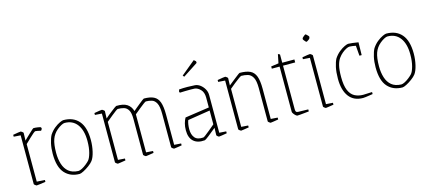

<svg xmlns="http://www.w3.org/2000/svg" viewBox="-51 -1104 3526 1571"><g transform="rotate(-15 1711.5 -319.0)"><path d="M109 10Q107 10 98 3Q89 -4 89 -7V-420L31 -424V-440Q58 -445 75 -447.5Q92 -450 98 -450Q100 -450 109 -443Q118 -436 118 -433L116 -368Q123 -376 137 -389Q151 -402 166 -416.5Q181 -431 192 -440.5Q203 -450 205 -450Q222 -450 241 -447Q260 -444 266 -441Q267 -440 268.5 -436Q270 -432 270 -429Q270 -427 266.5 -421.5Q263 -416 260 -413Q247 -416 234 -419Q221 -422 213 -422Q209 -422 194 -409.5Q179 -397 161.5 -380Q144 -363 131 -350.5Q118 -338 118 -338V-20L186 -16V0Q158 4 137.5 7Q117 10 109 10Z M474 10Q396 10 349.5 -41.5Q303 -93 303 -205Q303 -253 312 -293.5Q321 -334 335 -360Q355 -390 380 -410Q405 -430 427 -440Q449 -450 458 -450Q542 -450 588 -396.5Q634 -343 634 -235Q634 -185 623 -138Q612 -91 594 -67Q581 -50 556.5 -32Q532 -14 508.5 -2Q485 10 474 10ZM470 -16Q483 -16 502 -26Q521 -36 539 -50.5Q557 -65 567 -76Q582 -93 593.5 -135Q605 -177 605 -235Q605 -325 567.5 -375Q530 -425 462 -425Q451 -425 433 -415.5Q415 -406 397 -391Q362 -362 347 -320Q332 -278 332 -205Q332 -153 345.5 -110.5Q359 -68 389 -43Q419 -18 470 -16Z M797 10Q795 10 786 3Q777 -4 777 -7V-420L719 -424V-440Q746 -445 763 -447.5Q780 -450 786 -450Q788 -450 797 -443Q806 -436 806 -433L804 -371Q813 -380 829.5 -393Q846 -406 862.5 -419Q879 -432 891.5 -441Q904 -450 906 -450Q965 -452 996.5 -432Q1028 -412 1040 -371Q1049 -379 1065 -392Q1081 -405 1097.5 -418.5Q1114 -432 1126 -441Q1138 -450 1140 -450Q1193 -450 1224 -434.5Q1255 -419 1268.5 -381.5Q1282 -344 1282 -276V-20L1340 -16V0Q1313 4 1296 7Q1279 10 1273 10Q1271 10 1262 3Q1253 -4 1253 -7V-290Q1253 -352 1238.5 -380Q1224 -408 1200.5 -415.5Q1177 -423 1150 -423Q1146 -423 1129.5 -411Q1113 -399 1093 -382.5Q1073 -366 1058.5 -354Q1044 -342 1044 -342V-20L1102 -16V0Q1075 4 1058 7Q1041 10 1035 10Q1033 10 1024 3Q1015 -4 1015 -7V-310Q1015 -363 1000.5 -386.5Q986 -410 963 -416.5Q940 -423 912 -423Q908 -423 891.5 -411Q875 -399 855 -382.5Q835 -366 820.5 -354Q806 -342 806 -342V-20L864 -16V0Q837 4 820 7Q803 10 797 10Z M1534 9Q1473 15 1439 -15.5Q1405 -46 1405 -109Q1405 -141 1412 -167Q1419 -193 1430 -212L1635 -242V-326Q1635 -370 1612 -394Q1589 -418 1563 -421Q1555 -422 1532 -422Q1509 -422 1483 -421.5Q1457 -421 1439 -420L1433 -427L1438 -447Q1471 -450 1509.5 -449.5Q1548 -449 1573 -447Q1596 -445 1616.5 -429.5Q1637 -414 1650.5 -390.5Q1664 -367 1664 -339V-20L1722 -16V0Q1691 5 1676.5 7.5Q1662 10 1655 10Q1651 10 1643 3Q1635 -4 1635 -7L1637 -69Q1601 -39 1571 -15.5Q1541 8 1534 9ZM1434 -111Q1434 -65 1456 -38.5Q1478 -12 1528 -16Q1533 -16 1549 -28.5Q1565 -41 1588 -59.5Q1611 -78 1635 -99V-216L1446 -186Q1440 -171 1437 -150.5Q1434 -130 1434 -111ZM1506 -537 1496 -549 1616 -648 1632 -634 1633 -620Q1606 -602 1572 -580Q1538 -558 1506 -537Z M1841 10Q1839 10 1830 3Q1821 -4 1821 -7V-420L1763 -424V-440Q1790 -445 1807 -447.5Q1824 -450 1830 -450Q1832 -450 1841 -443Q1850 -436 1850 -433L1848 -371Q1859 -380 1875.5 -393Q1892 -406 1908.5 -419Q1925 -432 1937 -441Q1949 -450 1952 -450Q2008 -450 2040 -434.5Q2072 -419 2086 -381.5Q2100 -344 2100 -276V-20L2158 -16V0Q2131 4 2114 7Q2097 10 2091 10Q2089 10 2080 3Q2071 -4 2071 -7V-290Q2071 -352 2055 -380Q2039 -408 2013.5 -415.5Q1988 -423 1958 -423Q1954 -423 1935.5 -410Q1917 -397 1893.5 -378Q1870 -359 1850 -342V-20L1908 -16V0Q1881 4 1864 7Q1847 10 1841 10Z M2318 10Q2313 10 2304 2Q2295 -6 2288 -16Q2281 -26 2281 -31V-415H2215V-434L2279 -443L2294 -517Q2299 -517 2310 -510V-440H2413V-415H2310V-46Q2310 -30 2315 -24Q2320 -18 2332 -18L2417 -16V1Q2406 2 2384 4.5Q2362 7 2343 8.5Q2324 10 2318 10Z M2524 -592Q2525 -594 2531 -599.5Q2537 -605 2544 -610Q2551 -615 2552 -615Q2555 -615 2562 -609Q2569 -603 2575 -596Q2581 -589 2579 -585L2576 -575Q2575 -571 2562.5 -562.5Q2550 -554 2547 -554Q2544 -554 2537.5 -560.5Q2531 -567 2526 -574.5Q2521 -582 2522 -584ZM2559 10Q2557 10 2548 3Q2539 -4 2539 -7V-420L2481 -424V-440Q2508 -445 2525 -447.5Q2542 -450 2548 -450Q2550 -450 2559 -443Q2568 -436 2568 -433V-20L2626 -16V0Q2599 4 2582 7Q2565 10 2559 10Z M2875 10Q2797 10 2756.5 -44Q2716 -98 2716 -195Q2716 -251 2725 -292.5Q2734 -334 2748 -360Q2768 -390 2793 -410Q2818 -430 2840 -440Q2862 -450 2871 -450Q2881 -450 2908 -447Q2935 -444 2956 -440L2954 -332H2935L2928 -418Q2914 -421 2899.5 -423Q2885 -425 2875 -425Q2864 -425 2846.5 -416Q2829 -407 2811 -392Q2794 -378 2778.5 -356.5Q2763 -335 2754 -299Q2745 -263 2745 -202Q2745 -131 2762 -90Q2779 -49 2810.5 -32Q2842 -15 2883 -15L2958 -18V-1Q2950 0 2932.5 3Q2915 6 2898 8Q2881 10 2875 10Z M3209 10Q3131 10 3084.5 -41.5Q3038 -93 3038 -205Q3038 -253 3047 -293.5Q3056 -334 3070 -360Q3090 -390 3115 -410Q3140 -430 3162 -440Q3184 -450 3193 -450Q3277 -450 3323 -396.5Q3369 -343 3369 -235Q3369 -185 3358 -138Q3347 -91 3329 -67Q3316 -50 3291.5 -32Q3267 -14 3243.5 -2Q3220 10 3209 10ZM3205 -16Q3218 -16 3237 -26Q3256 -36 3274 -50.5Q3292 -65 3302 -76Q3317 -93 3328.5 -135Q3340 -177 3340 -235Q3340 -325 3302.5 -375Q3265 -425 3197 -425Q3186 -425 3168 -415.5Q3150 -406 3132 -391Q3097 -362 3082 -320Q3067 -278 3067 -205Q3067 -153 3080.5 -110.5Q3094 -68 3124 -43Q3154 -18 3205 -16Z"/></g></svg>

Font: Grenze Gotisch Thin
Style: Regular
Weight: 100
Designer: Renata Polastri
Foundry: Omnibus-Type
Version: Version 1.001